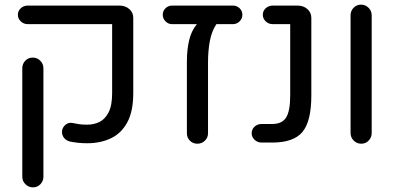

<svg xmlns="http://www.w3.org/2000/svg" viewBox="-20 -614 1709 827"><path d="M356 3Q334 3 316 1Q298 -1 283 -4Q265 -8 255.5 -20.5Q246 -33 247 -49Q249 -66 262.5 -77Q276 -88 294 -84Q309 -81 321.5 -79Q334 -77 356 -77Q384 -77 408 -88.5Q432 -100 447.5 -129.5Q463 -159 463 -213V-510H100Q82 -510 69.5 -522Q57 -534 57 -550Q57 -567 69.5 -578.5Q82 -590 100 -590H494Q520 -590 537 -575Q554 -560 554 -537V-213Q554 -134 528 -86.5Q502 -39 457 -18Q412 3 356 3ZM122 193Q103 193 89.5 179.5Q76 166 76 147V-320Q76 -339 89 -352.5Q102 -366 121 -366Q140 -366 153.5 -352.5Q167 -339 167 -320V147Q167 166 154 179.5Q141 193 122 193Z M830 5Q811 5 798 -8Q785 -21 785 -40V-349Q785 -399 794.5 -440Q804 -481 828 -510H721Q705 -510 693 -522Q681 -534 681 -550Q681 -567 693 -578.5Q705 -590 721 -590H983Q1000 -590 1012 -578.5Q1024 -567 1024 -550Q1024 -534 1012 -522Q1000 -510 983 -510H912Q892 -480 884 -438Q876 -396 876 -345V-40Q876 -21 862.5 -8Q849 5 830 5Z M1107 0Q1089 0 1076.5 -12Q1064 -24 1064 -40Q1064 -57 1076.5 -68.5Q1089 -80 1107 -80H1153Q1195 -80 1212.5 -108Q1230 -136 1230 -203V-510H1155Q1137 -510 1124.5 -522Q1112 -534 1112 -550Q1112 -567 1124.5 -578.5Q1137 -590 1155 -590H1261Q1287 -590 1304 -575Q1321 -560 1321 -537V-203Q1321 -92 1283 -46Q1245 0 1153 0Z M1536 5Q1517 5 1503.5 -8.5Q1490 -22 1490 -41V-548Q1490 -567 1503 -580.5Q1516 -594 1535 -594Q1554 -594 1567.5 -580.5Q1581 -567 1581 -548V-41Q1581 -22 1568 -8.5Q1555 5 1536 5Z"/></svg>

Font: Varela Round
Style: Regular
Weight: 400
Designer: Joe Prince, Avraham Cornfeld
Foundry: Joe Prince, Avraham Cornfeld
Version: Version 3.010; ttfautohint (v1.8.4.7-5d5b)